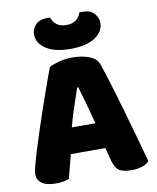

<svg xmlns="http://www.w3.org/2000/svg" viewBox="-92 -910 811 991"><g transform="rotate(-10 313.5 -414.5)"><path d="M316 -661Q232 -661 187 -691.5Q142 -722 142 -767Q142 -793 161.5 -816Q181 -839 222 -839Q227 -839 231 -839Q235 -839 240 -838Q245 -816 265 -801Q285 -786 316 -786Q347 -786 366.5 -801Q386 -816 392 -838Q397 -839 401 -839Q405 -839 410 -839Q451 -839 470.5 -816Q490 -793 490 -767Q490 -722 445 -691.5Q400 -661 316 -661ZM194 -588Q211 -598 245.5 -607Q280 -616 315 -616Q365 -616 403.5 -601.5Q442 -587 453 -556Q471 -504 492 -435Q513 -366 534 -292.5Q555 -219 575 -147.5Q595 -76 610 -21Q598 -7 574 1.5Q550 10 517 10Q493 10 476.5 6Q460 2 449.5 -6Q439 -14 432.5 -27Q426 -40 421 -57L403 -126H222Q214 -96 206 -64Q198 -32 190 -2Q176 3 160.5 6.5Q145 10 123 10Q72 10 47.5 -7.5Q23 -25 23 -56Q23 -70 27 -84Q31 -98 36 -117Q43 -144 55.5 -184Q68 -224 83 -270.5Q98 -317 115 -366Q132 -415 147 -458.5Q162 -502 174.5 -536Q187 -570 194 -588ZM314 -459Q300 -417 282.5 -365.5Q265 -314 251 -261H375Q361 -315 346.5 -366.5Q332 -418 320 -459Z"/></g></svg>

Font: Baloo Tamma
Style: Regular
Weight: 400
Designer: Divya Kowshik and Ek Type
Foundry: Ek Type
Version: Version 1.007;PS 1.000;hotconv 1.0.88;makeotf.lib2.5.647800